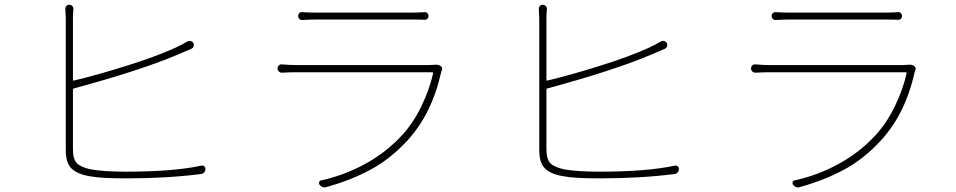

<svg xmlns="http://www.w3.org/2000/svg" viewBox="-20 -771 4040 811"><path d="M292 -397.5Q288.1 -396.5 288.1 -391.6V-140.6Q288.1 -98.6 304.7 -81.5Q321.3 -64.5 363.3 -55.7Q418 -45.9 511.7 -45.9Q712.9 -45.9 830.1 -71.3Q836.9 -73.2 842.3 -68.8Q847.7 -64.5 847.7 -57.6Q847.7 -49.8 842.8 -43.5Q837.9 -37.1 830.1 -36.1Q688.5 -17.6 511.7 -17.6Q405.3 -17.6 360.4 -26.4Q306.6 -35.2 282.2 -59.1Q257.8 -83 257.8 -136.7V-693.4L255.9 -734.4Q255.9 -740.2 259.8 -745.1Q264.6 -751 272.5 -751Q280.3 -751 285.6 -745.1Q291 -739.3 290 -731.4Q288.1 -713.9 288.1 -693.4V-434.6Q288.1 -429.7 292 -430.7Q386.7 -453.1 511.7 -492.2Q636.7 -531.2 720.7 -569.3Q752 -584 771.5 -595.7Q778.3 -599.6 785.6 -597.7Q793 -595.7 796.9 -588.9Q799.8 -582 797.4 -574.7Q794.9 -567.4 787.1 -564.5Q750 -547.9 732.4 -541Q574.2 -473.6 292 -397.5Z M1812.5 -497.1Q1829.1 -500 1839.8 -493.2Q1847.7 -488.3 1847.7 -481.4Q1847.7 -477.5 1845.7 -472.7Q1844.7 -469.7 1843.8 -467.8Q1804.7 -290 1700.2 -176.8Q1628.9 -99.6 1545.9 -54.7Q1462.9 -9.8 1360.4 18.6Q1355.5 20.5 1351.6 20.5Q1338.9 20.5 1330.1 9.8Q1326.2 4.9 1328.1 -1.5Q1330.1 -7.8 1335.9 -8.8Q1433.6 -30.3 1521.5 -78.1Q1609.4 -126 1674.8 -196.3Q1723.6 -248 1758.8 -319.8Q1793.9 -391.6 1809.6 -461.9Q1809.6 -465.8 1805.7 -465.8H1231.4Q1204.1 -465.8 1170.9 -463.9Q1163.1 -463.9 1157.7 -469.2Q1152.3 -474.6 1152.3 -481.9Q1152.3 -489.3 1157.7 -494.6Q1163.1 -500 1170.9 -499Q1207 -496.1 1231.4 -496.1H1790Q1803.7 -496.1 1812.5 -497.1ZM1256.8 -686.5Q1256.8 -686.5 1255.9 -686.5Q1249 -686.5 1244.1 -691.4Q1239.3 -696.3 1239.3 -704.1Q1239.3 -710.9 1244.1 -715.8Q1249 -719.7 1254.9 -719.7Q1255.9 -719.7 1256.8 -719.7Q1281.2 -717.8 1314.5 -717.8H1716.8Q1751 -717.8 1772.5 -719.7Q1779.3 -720.7 1784.7 -715.8Q1790 -710.9 1790 -703.6Q1790 -696.3 1784.7 -691.4Q1779.3 -686.5 1772.5 -687.5Q1755.9 -688.5 1715.8 -688.5H1314.5Q1290 -688.5 1256.8 -686.5Z M2292 -397.5Q2288.1 -396.5 2288.1 -391.6V-140.6Q2288.1 -98.6 2304.7 -81.5Q2321.3 -64.5 2363.3 -55.7Q2418 -45.9 2511.7 -45.9Q2712.9 -45.9 2830.1 -71.3Q2836.9 -73.2 2842.3 -68.8Q2847.7 -64.5 2847.7 -57.6Q2847.7 -49.8 2842.8 -43.5Q2837.9 -37.1 2830.1 -36.1Q2688.5 -17.6 2511.7 -17.6Q2405.3 -17.6 2360.4 -26.4Q2306.6 -35.2 2282.2 -59.1Q2257.8 -83 2257.8 -136.7V-693.4L2255.9 -734.4Q2255.9 -740.2 2259.8 -745.1Q2264.6 -751 2272.5 -751Q2280.3 -751 2285.6 -745.1Q2291 -739.3 2290 -731.4Q2288.1 -713.9 2288.1 -693.4V-434.6Q2288.1 -429.7 2292 -430.7Q2386.7 -453.1 2511.7 -492.2Q2636.7 -531.2 2720.7 -569.3Q2752 -584 2771.5 -595.7Q2778.3 -599.6 2785.6 -597.7Q2793 -595.7 2796.9 -588.9Q2799.8 -582 2797.4 -574.7Q2794.9 -567.4 2787.1 -564.5Q2750 -547.9 2732.4 -541Q2574.2 -473.6 2292 -397.5Z M3812.5 -497.1Q3829.1 -500 3839.8 -493.2Q3847.7 -488.3 3847.7 -481.4Q3847.7 -477.5 3845.7 -472.7Q3844.7 -469.7 3843.8 -467.8Q3804.7 -290 3700.2 -176.8Q3628.9 -99.6 3545.9 -54.7Q3462.9 -9.8 3360.4 18.6Q3355.5 20.5 3351.6 20.5Q3338.9 20.5 3330.1 9.8Q3326.2 4.9 3328.1 -1.5Q3330.1 -7.8 3335.9 -8.8Q3433.6 -30.3 3521.5 -78.1Q3609.4 -126 3674.8 -196.3Q3723.6 -248 3758.8 -319.8Q3793.9 -391.6 3809.6 -461.9Q3809.6 -465.8 3805.7 -465.8H3231.4Q3204.1 -465.8 3170.9 -463.9Q3163.1 -463.9 3157.7 -469.2Q3152.3 -474.6 3152.3 -481.9Q3152.3 -489.3 3157.7 -494.6Q3163.1 -500 3170.9 -499Q3207 -496.1 3231.4 -496.1H3790Q3803.7 -496.1 3812.5 -497.1ZM3256.8 -686.5Q3256.8 -686.5 3255.9 -686.5Q3249 -686.5 3244.1 -691.4Q3239.3 -696.3 3239.3 -704.1Q3239.3 -710.9 3244.1 -715.8Q3249 -719.7 3254.9 -719.7Q3255.9 -719.7 3256.8 -719.7Q3281.2 -717.8 3314.5 -717.8H3716.8Q3751 -717.8 3772.5 -719.7Q3779.3 -720.7 3784.7 -715.8Q3790 -710.9 3790 -703.6Q3790 -696.3 3784.7 -691.4Q3779.3 -686.5 3772.5 -687.5Q3755.9 -688.5 3715.8 -688.5H3314.5Q3290 -688.5 3256.8 -686.5Z"/></svg>

Font: Gen Jyuu Gothic ExtraLight
Style: Regular
Weight: 100
Designer: [Source Han Sans]
Ryoko NISHIZUKA  (kana & ideographs); Paul D. Hunt (Latin, Greek & Cyrillic); Wenlong ZHANG  (bopomofo
Version: Version 1.002.20150607